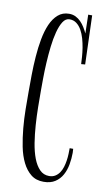

<svg xmlns="http://www.w3.org/2000/svg" viewBox="-85 -764 452 817"><g transform="rotate(10 141.5 -355.5)"><path d="M265.1 -131.8Q265.1 -106.9 260.5 -81.3Q255.9 -55.7 244.6 -35.2Q233.4 -14.6 213.6 -1.7Q193.8 11.2 164.1 11.2Q131.3 11.2 109.4 -6.3Q87.4 -23.9 73 -53Q58.6 -82 51 -119.9Q43.5 -157.7 39.8 -198.2Q36.1 -238.8 35.6 -279.5Q35.2 -320.3 35.2 -355Q35.2 -388.7 35.6 -428.2Q36.1 -467.8 39.1 -507.6Q42 -547.4 48.8 -584.2Q55.7 -621.1 68.1 -649.4Q80.6 -677.7 100.1 -694.8Q119.6 -711.9 147.9 -711.9Q163.6 -711.9 176.3 -705.6Q189 -699.2 198.7 -689.2Q208.5 -679.2 216.3 -666.5Q224.1 -653.8 230 -641.1L228 -722.2H245.1L252 -511.2L234.9 -509.8Q234.4 -522.5 233.2 -540.8Q231.9 -559.1 228.8 -579.1Q225.6 -599.1 220 -618.7Q214.4 -638.2 205.6 -653.8Q196.8 -669.4 184.1 -679.2Q171.4 -689 153.8 -689Q136.7 -689 125.2 -671.1Q113.8 -653.3 106.2 -624.5Q98.6 -595.7 94.5 -560.3Q90.3 -524.9 88.4 -489.3Q86.4 -453.6 86.2 -422.1Q85.9 -390.6 85.9 -370.1Q85.9 -337.4 86.4 -298.3Q86.9 -259.3 89.6 -220.2Q92.3 -181.2 98.1 -144.5Q104 -107.9 114.7 -79.6Q125.5 -51.3 142.1 -34.2Q158.7 -17.1 183.1 -17.1Q198.2 -17.1 209.2 -23.9Q220.2 -30.8 227.5 -41.5Q234.9 -52.2 239.3 -66.4Q243.7 -80.6 245.8 -95.2Q248 -109.9 248.5 -124Q249 -138.2 249 -148.9H264.2Q264.2 -144.5 264.6 -140.1Q265.1 -135.7 265.1 -131.8Z"/></g></svg>

Font: Bigelow Rules
Style: Regular
Weight: 400
Designer: Astigmatic (AOETI)
Foundry: Astigmatic (AOETI)
Version: Version 1.001